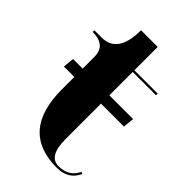

<svg xmlns="http://www.w3.org/2000/svg" viewBox="-210 -718 795 795"><g transform="rotate(45 188.0 -320.5)"><path d="M224.6 -239.3V-104.5Q224.6 -4.9 283.2 -4.9Q343.8 -4.9 367.2 -55.7L376 -51.8Q350.6 4.9 283.2 4.9Q68.4 4.9 68.4 -239.3V-312.5H7.3L12.2 -361.3H68.4V-429.7Q68.4 -498 -9.8 -498V-507.8H33.2Q127 -507.8 127 -644.5H224.6V-507.8H361.3V-498H224.6V-361.3H363.8L358.9 -312.5H224.6Z"/></g></svg>

Font: spinwerad
Style: Bold
Weight: 700
Width: 7
Version: Version 0.3